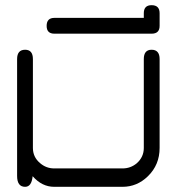

<svg xmlns="http://www.w3.org/2000/svg" viewBox="-20 -721 682 741"><path d="M106 -41Q102 0 77 0Q46 0 46 -42V-493Q46 -529 77 -529Q107 -529 107 -493V-150Q107 -115 134 -92Q158 -71 189 -71H453Q484 -71 508 -91Q535 -115 535 -150V-493Q535 -529 565 -529Q596 -529 596 -493V-150Q596 -85 551 -41Q509 0 453 0H189Q142 0 106 -41Z M565 -591H190Q160 -591 160 -621Q160 -652 190 -652H535V-670Q535 -701 565 -701Q596 -701 596 -670V-621Q596 -591 565 -591Z"/></svg>

Font: LuenTai2017
Style: Regular
Weight: 400
Designer: LuenTai
Foundry: Microsoft Corpration
Version: Version 1.00 November 27, 2016, initial release